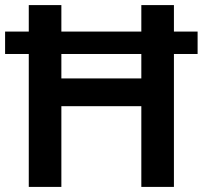

<svg xmlns="http://www.w3.org/2000/svg" viewBox="-20 -734 796 754"><path d="M93 0H221V-317H535V0H663V-522H756V-610H663V-714H535V-610H221V-714H93V-610H0V-522H93ZM221 -426V-522H535V-426Z"/></svg>

Font: Noto Sans Bengali SemiBold
Style: Regular
Weight: 600
Designer: Jelle Bosma - Monotype Design Team
Foundry: Monotype Imaging Inc.
Version: Version 2.003